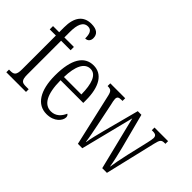

<svg xmlns="http://www.w3.org/2000/svg" viewBox="-106 -1164 1567 1567"><g transform="rotate(45 677.5 -380.5)"><path d="M23 0H250V-31H217C175 -31 157 -40 157 -108V-498H267V-536H157V-598C157 -681 176 -736 231 -736C273 -736 283 -699 283 -650C313 -650 329 -671 329 -699C329 -744 300 -771 235 -771C146 -771 97 -711 97 -593V-536H26V-498H97V-108C97 -40 78 -31 37 -31H23Z M496 10C586 10 629 -48 629 -85C629 -100 622 -109 614 -113C596 -70 562 -31 506 -31C428 -31 383 -106 382 -267H644V-298C644 -454 588 -544 488 -544C382 -544 322 -451 322 -263C322 -89 386 10 496 10ZM584 -305H383C386 -430 421 -506 489 -506C557 -506 583 -424 584 -305Z M746 -452 849 0H900L1016 -461L1130 0H1184L1288 -440C1301 -497 1311 -505 1346 -505H1354V-536H1197V-505H1210C1243 -505 1253 -493 1253 -469C1253 -457 1248 -434 1243 -411L1199 -222C1183 -150 1172 -94 1167 -56H1165C1160 -96 1139 -185 1127 -231L1048 -534H1006L923 -220C911 -173 890 -92 887 -59H884C880 -93 864 -175 854 -223L814 -417C809 -435 804 -462 804 -473C804 -496 814 -505 847 -505H859V-536H687V-505H688C723 -505 736 -497 746 -452Z"/></g></svg>

Font: Noto Serif Tamil ExtraCondensed Light
Style: Italic
Weight: 300
Width: 2
Italic angle: -12°
Designer: Indian Type Foundry, Tom Grace, and the Monotype Design Team
Foundry: Monotype Imaging Inc.
Version: Version 2.003